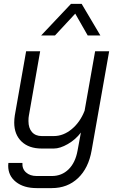

<svg xmlns="http://www.w3.org/2000/svg" viewBox="-20 -762 612 985"><path d="M22 88 23 74H95Q93 104 113.5 122.5Q134 141 168 141H246Q297 141 332 106.5Q367 72 378 10L395 -82Q368 -46 328 -23Q288 0 256 0H194Q128 0 90.5 -36Q53 -72 53 -133Q53 -151 56 -170L114 -499H186L128 -168Q126 -159 126 -141Q126 -105 144 -84.5Q162 -64 194 -64H256Q305 -64 348 -99.5Q391 -135 414 -194L468 -499H540L450 10Q434 101 380 152Q326 203 246 203H168Q102 203 62 171.5Q22 140 22 88ZM344 -742H399L495 -580H430L366 -692L262 -580H191Z"/></svg>

Font: Bai Jamjuree
Style: Italic
Weight: 400
Italic angle: -10°
Version: Version 1.000; ttfautohint (v1.6)